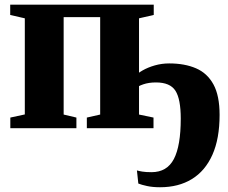

<svg xmlns="http://www.w3.org/2000/svg" viewBox="-20 -553 984 828"><path d="M670 254.5Q638 254.5 614 249.2Q590 244 576.5 238.5L570.5 182Q578.5 184.5 593.8 187Q609 189.5 633.5 189.5Q700 189.5 729.8 132.8Q759.5 76 759.5 -41.5Q759.5 -126 736.5 -161.8Q713.5 -197.5 652.5 -197.5Q621.5 -197.5 597.5 -189.2Q573.5 -181 559 -168.5V-221.5Q571.5 -236 594.8 -249.2Q618 -262.5 647.8 -271Q677.5 -279.5 709.5 -279.5Q776.5 -279.5 825.2 -258.5Q874 -237.5 900.5 -189Q927 -140.5 927 -57.5Q927 45 896 114.5Q865 184 807.5 219.2Q750 254.5 670 254.5ZM24.5 0V-46L87 -59.5V-474L24 -488.5V-533H643V-488.5L579.5 -474V-59L642 -46V0H354.5V-46L412 -59V-479H254.5V-59L309.5 -46V0Z"/></svg>

Font: Merriweather 72pt Black
Style: Regular
Weight: 900
Version: Version 2.100